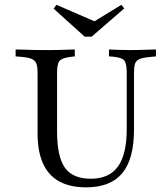

<svg xmlns="http://www.w3.org/2000/svg" viewBox="-20 -780 706 811"><path d="M138.7 -369.4V-472.6Q138.7 -497.6 133.9 -510.9Q129 -524.2 114.9 -530.6Q100.8 -537.1 74.2 -539.5L46 -541.9V-571Q60.5 -571 80.6 -570.2Q100.8 -569.4 124.2 -569Q147.6 -568.5 171 -568.5H179.8H186.3Q207.3 -568.5 227.4 -569Q247.6 -569.4 265.3 -570.2Q283.1 -571 296 -571V-541.9L275.8 -539.5Q241.1 -534.7 231 -522.2Q221 -509.7 221 -472.6V-369.4ZM343.5 11.3Q275.8 11.3 230.2 -13.7Q184.7 -38.7 161.7 -89.5Q138.7 -140.3 138.7 -216.1V-369.4H221V-226.6Q221 -118.5 254 -71.8Q287.1 -25 363.7 -25Q441.1 -25 478.2 -76.6Q515.3 -128.2 515.3 -234.7V-369.4H546V-231.5Q546 -108.1 496.4 -48.4Q446.8 11.3 343.5 11.3ZM515.3 -369.4V-472.6Q515.3 -509.7 506 -523Q496.8 -536.3 460.5 -540.3L440.3 -541.9V-571Q455.6 -570.2 480.6 -569.4Q505.6 -568.5 529.8 -568.5Q550 -568.5 570.2 -569Q590.3 -569.4 608.5 -570.2Q626.6 -571 638.7 -571V-541.9L608.1 -538.7Q582.3 -536.3 568.5 -530.2Q554.8 -524.2 550.4 -510.9Q546 -497.6 546 -472.6V-369.4ZM492.7 -759.7 504.8 -744.4 366.9 -625H337.9L206.5 -743.5L218.5 -759.7L406.5 -678.2L353.2 -674.2Z"/></svg>

Font: Playfair 5pt SemiExpanded Light
Style: Regular
Weight: 400
Version: Version 2.203